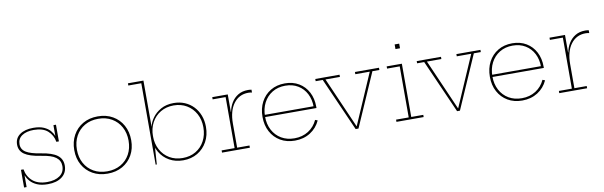

<svg xmlns="http://www.w3.org/2000/svg" viewBox="-50 -1288 5636 1793"><g transform="rotate(-10 2767.5 -391.0)"><path d="M291 8Q230.5 8 190.2 -9.5Q150 -27 126.2 -53.8Q102.5 -80.5 92 -109H84L90 -168Q101.5 -99 151.2 -56Q201 -13 288 -13Q364 -13 408.5 -45Q453 -77 453 -136Q453 -188 411.5 -219Q370 -250 273 -264Q166.5 -280 118.8 -313.2Q71 -346.5 71 -405Q71 -466.5 118.8 -500.2Q166.5 -534 246 -534Q306.5 -534 345.5 -516.8Q384.5 -499.5 405.8 -474.5Q427 -449.5 435 -426H443L437 -368Q426 -432.5 379.8 -473.2Q333.5 -514 247 -514Q178 -514 136 -485.8Q94 -457.5 94 -405Q94 -355.5 137.5 -328.5Q181 -301.5 276 -287Q382.5 -270.5 429.2 -234.5Q476 -198.5 476 -137Q476 -69 426.2 -30.5Q376.5 8 291 8ZM66 0V-168H90V0ZM437 -368V-526H461V-368Z M858 8Q777.5 8 716.8 -26.5Q656 -61 622 -121.8Q588 -182.5 588 -262Q588 -341.5 622 -403.2Q656 -465 716.8 -500Q777.5 -535 858 -535Q938.5 -535 999.2 -500Q1060 -465 1094 -403.2Q1128 -341.5 1128 -262Q1128 -182.5 1094 -121.8Q1060 -61 999.2 -26.5Q938.5 8 858 8ZM858 -14Q931 -14 986.2 -45.5Q1041.5 -77 1072.2 -133Q1103 -189 1103 -262Q1103 -335 1072.2 -391.5Q1041.5 -448 986.2 -480Q931 -512 858 -512Q785 -512 729.8 -480Q674.5 -448 643.8 -391.5Q613 -335 613 -262Q613 -189 643.8 -133Q674.5 -77 729.8 -45.5Q785 -14 858 -14Z M1313 3V-769H1190V-790H1337V-318L1335 -275V-233L1337 -186L1324 3ZM1575 8Q1501.5 8 1444.5 -24Q1387.5 -56 1354 -113Q1320.5 -170 1317 -244L1334.5 -263Q1334.5 -191 1364.8 -134.8Q1395 -78.5 1449 -46.2Q1503 -14 1573.5 -14Q1644.5 -14 1698.2 -46Q1752 -78 1782.2 -134.5Q1812.5 -191 1812.5 -263.5Q1812.5 -336 1781.8 -392.2Q1751 -448.5 1697.2 -480.5Q1643.5 -512.5 1573.5 -512.5Q1503.5 -512.5 1449.5 -480.5Q1395.5 -448.5 1365 -392.2Q1334.5 -336 1334.5 -263L1331.5 -353H1337.5Q1345.5 -393 1375.2 -435Q1405 -477 1456 -505.8Q1507 -534.5 1578 -534.5Q1634.5 -534.5 1682 -514.5Q1729.5 -494.5 1764.2 -458Q1799 -421.5 1818 -371.8Q1837 -322 1837 -263Q1837 -184.5 1803.5 -123.2Q1770 -62 1711 -27Q1652 8 1575 8Z M2090 -21H2207V0H1943V-21H2066V-505H1943V-526H2090ZM2316 -504Q2309.5 -505.5 2301.8 -506.8Q2294 -508 2281 -508Q2194 -508 2142 -439Q2090 -370 2090 -249L2082 -360H2092Q2100.5 -406 2124.5 -445.8Q2148.5 -485.5 2188 -509.8Q2227.5 -534 2283 -534Q2293 -534 2299.8 -533.2Q2306.5 -532.5 2316 -531Z M2634 8Q2556 8 2497.2 -26.5Q2438.5 -61 2405.8 -121.8Q2373 -182.5 2373 -262Q2373 -342 2405.5 -403.5Q2438 -465 2496.2 -500Q2554.5 -535 2632 -535Q2708 -535 2764.8 -501Q2821.5 -467 2852.8 -407Q2884 -347 2884 -269Q2884 -265.5 2884 -262.5Q2884 -259.5 2884 -257H2860Q2860 -260 2860 -263.8Q2860 -267.5 2860 -271Q2860 -342 2831.8 -396.5Q2803.5 -451 2752.2 -482Q2701 -513 2632 -513Q2562 -513 2509 -480.8Q2456 -448.5 2426.5 -392Q2397 -335.5 2397 -262Q2397 -189 2426.8 -133Q2456.5 -77 2509.8 -45.5Q2563 -14 2634 -14Q2709 -14 2766 -50.2Q2823 -86.5 2852 -150L2875 -141Q2843.5 -72 2780.5 -32Q2717.5 8 2634 8ZM2388 -257V-278H2876L2882 -257Z M3296 -526H3524V-505H3458L3237 0H3210L2987 -505H2920V-526H3150V-505H3013L3234 0L3210 -25H3235L3214 0L3433 -505H3296Z M3741 -21H3855V0H3597V-21H3717V-505H3597V-526H3741ZM3706 -715H3749V-671H3706Z M4258 -526H4486V-505H4420L4199 0H4172L3949 -505H3882V-526H4112V-505H3975L4196 0L4172 -25H4197L4176 0L4395 -505H4258Z M4790 8Q4712 8 4653.2 -26.5Q4594.5 -61 4561.8 -121.8Q4529 -182.5 4529 -262Q4529 -342 4561.5 -403.5Q4594 -465 4652.2 -500Q4710.5 -535 4788 -535Q4864 -535 4920.8 -501Q4977.5 -467 5008.8 -407Q5040 -347 5040 -269Q5040 -265.5 5040 -262.5Q5040 -259.5 5040 -257H5016Q5016 -260 5016 -263.8Q5016 -267.5 5016 -271Q5016 -342 4987.8 -396.5Q4959.5 -451 4908.2 -482Q4857 -513 4788 -513Q4718 -513 4665 -480.8Q4612 -448.5 4582.5 -392Q4553 -335.5 4553 -262Q4553 -189 4582.8 -133Q4612.5 -77 4665.8 -45.5Q4719 -14 4790 -14Q4865 -14 4922 -50.2Q4979 -86.5 5008 -150L5031 -141Q4999.5 -72 4936.5 -32Q4873.5 8 4790 8ZM4544 -257V-278H5032L5038 -257Z M5288 -21H5405V0H5141V-21H5264V-505H5141V-526H5288ZM5514 -504Q5507.5 -505.5 5499.8 -506.8Q5492 -508 5479 -508Q5392 -508 5340 -439Q5288 -370 5288 -249L5280 -360H5290Q5298.5 -406 5322.5 -445.8Q5346.5 -485.5 5386 -509.8Q5425.5 -534 5481 -534Q5491 -534 5497.8 -533.2Q5504.5 -532.5 5514 -531Z"/></g></svg>

Font: Hepta Slab ExtraLight
Style: Regular
Weight: 200
Designer: Michael LaGattuta
Foundry: Michael LaGattuta
Version: Version 1.100